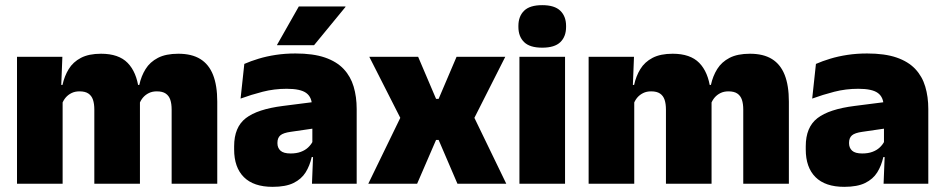

<svg xmlns="http://www.w3.org/2000/svg" viewBox="-20 -713 3662 745"><path d="M823 0H646V-288Q646 -310 640.8 -325.8Q635.5 -341.5 623 -350Q610.5 -358.5 588.5 -358.5Q571 -358.5 557.8 -352Q544.5 -345.5 535.2 -334.8Q526 -324 521 -310.5L505.5 -383.5H520.5Q528 -418 545 -445.2Q562 -472.5 592.8 -488.5Q623.5 -504.5 672 -504.5Q724 -504.5 757.2 -484Q790.5 -463.5 806.8 -422.2Q823 -381 823 -318.5ZM223 0H46V-492.5H222L216.5 -352.5L223 -348ZM523 0H346V-288Q346 -310 340.8 -325.8Q335.5 -341.5 323 -350Q310.5 -358.5 288.5 -358.5Q271 -358.5 257.8 -352Q244.5 -345.5 235.2 -334.8Q226 -324 221 -310.5L194 -383.5H222.5Q230 -418 246.8 -445.2Q263.5 -472.5 294 -488.5Q324.5 -504.5 372 -504.5Q440.5 -504.5 475.2 -469Q510 -433.5 518.5 -366.5Q519.5 -356.5 521.2 -341Q523 -325.5 523 -314Z M1364 0H1190.5L1195.5 -126L1192 -130.5V-283.5L1190.5 -301.5Q1190.5 -336 1168.2 -352.2Q1146 -368.5 1092.5 -368.5Q1044 -368.5 999.2 -357Q954.5 -345.5 913.5 -330.5L928 -465Q953 -476 983.5 -485.2Q1014 -494.5 1050 -500Q1086 -505.5 1126.5 -505.5Q1195 -505.5 1240.8 -489.8Q1286.5 -474 1313.5 -445.2Q1340.5 -416.5 1352.2 -377Q1364 -337.5 1364 -290ZM1038 12Q964 12 926.2 -25.8Q888.5 -63.5 888.5 -133V-145.5Q888.5 -219.5 933.8 -254.5Q979 -289.5 1078.5 -302L1204 -318L1214.5 -217L1108 -201.5Q1079 -197.5 1067.8 -187.8Q1056.5 -178 1056.5 -159V-157Q1056.5 -139.5 1068.2 -128.5Q1080 -117.5 1107.5 -117.5Q1130.5 -117.5 1147.2 -123.8Q1164 -130 1175.2 -140.5Q1186.5 -151 1193 -163.5L1218 -103.5H1189.5Q1182 -70 1165.8 -44Q1149.5 -18 1119 -3Q1088.5 12 1038 12ZM1055 -539 1139.5 -688H1320.5V-686L1198.5 -537.5H1055Z M1598.5 0H1409L1545 -280V-232.5L1413 -492.5H1602.5L1672 -329.5H1682L1751.5 -492.5H1940.5L1809 -232.5V-280L1944.5 0H1755L1682 -170H1672Z M2172.5 0H1995.5V-492.5H2172.5ZM2084 -528Q2035.5 -528 2013.5 -549.8Q1991.5 -571.5 1991.5 -608.5V-612.5Q1991.5 -649.5 2013.5 -671.2Q2035.5 -693 2084 -693Q2132 -693 2154.2 -671.2Q2176.5 -649.5 2176.5 -612.5V-608.5Q2176.5 -571 2154.2 -549.5Q2132 -528 2084 -528Z M3041 0H2864V-288Q2864 -310 2858.8 -325.8Q2853.5 -341.5 2841 -350Q2828.5 -358.5 2806.5 -358.5Q2789 -358.5 2775.8 -352Q2762.5 -345.5 2753.2 -334.8Q2744 -324 2739 -310.5L2723.5 -383.5H2738.5Q2746 -418 2763 -445.2Q2780 -472.5 2810.8 -488.5Q2841.5 -504.5 2890 -504.5Q2942 -504.5 2975.2 -484Q3008.5 -463.5 3024.8 -422.2Q3041 -381 3041 -318.5ZM2441 0H2264V-492.5H2440L2434.5 -352.5L2441 -348ZM2741 0H2564V-288Q2564 -310 2558.8 -325.8Q2553.5 -341.5 2541 -350Q2528.5 -358.5 2506.5 -358.5Q2489 -358.5 2475.8 -352Q2462.5 -345.5 2453.2 -334.8Q2444 -324 2439 -310.5L2412 -383.5H2440.5Q2448 -418 2464.8 -445.2Q2481.5 -472.5 2512 -488.5Q2542.5 -504.5 2590 -504.5Q2658.5 -504.5 2693.2 -469Q2728 -433.5 2736.5 -366.5Q2737.5 -356.5 2739.2 -341Q2741 -325.5 2741 -314Z M3582 0H3408.5L3413.5 -126L3410 -130.5V-283.5L3408.5 -301.5Q3408.5 -336 3386.2 -352.2Q3364 -368.5 3310.5 -368.5Q3262 -368.5 3217.2 -357Q3172.5 -345.5 3131.5 -330.5L3146 -465Q3171 -476 3201.5 -485.2Q3232 -494.5 3268 -500Q3304 -505.5 3344.5 -505.5Q3413 -505.5 3458.8 -489.8Q3504.5 -474 3531.5 -445.2Q3558.5 -416.5 3570.2 -377Q3582 -337.5 3582 -290ZM3256 12Q3182 12 3144.2 -25.8Q3106.5 -63.5 3106.5 -133V-145.5Q3106.5 -219.5 3151.8 -254.5Q3197 -289.5 3296.5 -302L3422 -318L3432.5 -217L3326 -201.5Q3297 -197.5 3285.8 -187.8Q3274.5 -178 3274.5 -159V-157Q3274.5 -139.5 3286.2 -128.5Q3298 -117.5 3325.5 -117.5Q3348.5 -117.5 3365.2 -123.8Q3382 -130 3393.2 -140.5Q3404.5 -151 3411 -163.5L3436 -103.5H3407.5Q3400 -70 3383.8 -44Q3367.5 -18 3337 -3Q3306.5 12 3256 12Z"/></svg>

Font: Anek Kannada ExtraBold
Style: Regular
Weight: 800
Version: Version 1.003